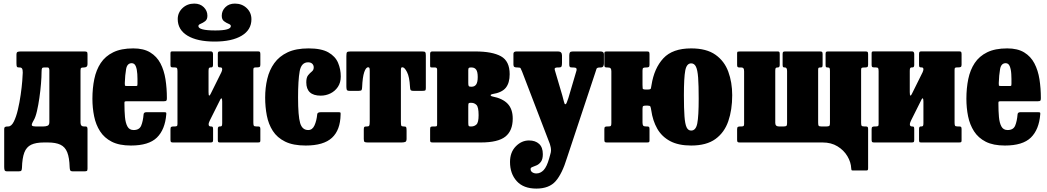

<svg xmlns="http://www.w3.org/2000/svg" viewBox="-20 -814 5984 1097"><path d="M440 -410.5V-113.5Q440 -91.5 459 -91.5H469Q476 -91.5 478 -87Q480 -82.5 480 -75.5V149.5Q480 160.5 476 162.8Q472 165 461 165H397.5Q384 165 381.2 159.2Q378.5 153.5 378 141.5Q376.5 87 364.2 56.2Q352 25.5 325.2 12.8Q298.5 0 253 0H231Q185 0 158 13Q131 26 119 57.5Q107 89 105.5 144.5Q105 156 102 160.5Q99 165 86.5 165H21Q8.5 165 6.2 157.8Q4 150.5 4 139.5V-77.5Q4 -85.5 8.5 -88.5Q13 -91.5 27 -91.5Q45 -91.5 58.8 -118.8Q72.5 -146 82.2 -187.5Q92 -229 98.2 -273Q104.5 -317 107.2 -351.8Q110 -386.5 110 -399Q110 -416 106 -422.2Q102 -428.5 93 -428.5H89Q79 -428.5 76.5 -433Q74 -437.5 74 -453.5V-500Q74 -514.5 79.8 -517.2Q85.5 -520 99 -520H462Q473 -520 476.5 -517.2Q480 -514.5 480 -503V-449.5Q480 -436.5 474.2 -432.5Q468.5 -428.5 459 -428.5Q447 -428.5 443.5 -425.8Q440 -423 440 -410.5ZM231 -428.5Q223 -428.5 220.2 -423.8Q217.5 -419 217.5 -402.5Q217.5 -375 214.2 -335.5Q211 -296 205 -254.5Q199 -213 191 -178.5Q183 -144 173 -127.5Q158 -102 162.5 -96.8Q167 -91.5 183.5 -91.5H228Q241 -91.5 251.5 -95.5Q262 -99.5 262 -116.5V-411.5Q262 -428.5 252.5 -428.5Z M508 -250Q508 -310 518.8 -362.2Q529.5 -414.5 555.5 -453.8Q581.5 -493 626.8 -515.2Q672 -537.5 741.5 -537.5Q800.5 -537.5 838.2 -514.5Q876 -491.5 896.8 -451.8Q917.5 -412 925.5 -361Q933.5 -310 933.5 -253Q933.5 -242 930.5 -238.8Q927.5 -235.5 916 -235.5H703.5Q693.5 -235.5 692 -232.5Q690.5 -229.5 691 -220.5Q691 -179.5 694 -145.8Q697 -112 708 -91.5Q719 -71 743.5 -71Q776 -71 786.5 -95.8Q797 -120.5 800.5 -161Q801.5 -173 817 -173H917Q927 -173 929 -170.8Q931 -168.5 930 -160.5Q923 -73.5 876.5 -28Q830 17.5 728 17.5Q661.5 17.5 618.8 -4.2Q576 -26 551.8 -63.8Q527.5 -101.5 517.8 -149.5Q508 -197.5 508 -250ZM706.5 -322.5H752Q762.5 -322.5 763.8 -324Q765 -325.5 765.5 -334.5Q766 -363.5 764.5 -390.8Q763 -418 755.8 -435.5Q748.5 -453 732.5 -453Q706.5 -453 700.5 -419.2Q694.5 -385.5 693 -339Q693 -329 693.8 -325.8Q694.5 -322.5 706.5 -322.5Z M1322 -793.5Q1362.5 -793.5 1389.5 -767.8Q1416.5 -742 1416.5 -704Q1416.5 -643.5 1360.8 -610Q1305 -576.5 1206.5 -576.5Q1107 -576.5 1051.2 -610.2Q995.5 -644 995.5 -705Q995.5 -742 1022.8 -767.8Q1050 -793.5 1090 -793.5Q1123.5 -793.5 1144.2 -773Q1165 -752.5 1165 -724Q1165 -702.5 1152 -692.8Q1139 -683 1126.2 -678Q1113.5 -673 1113.5 -665Q1113.5 -640 1210.5 -640Q1299 -640 1299 -665Q1299 -673 1286 -678Q1273 -683 1260 -692.8Q1247 -702.5 1247 -724Q1247 -752.5 1267.8 -773Q1288.5 -793.5 1322 -793.5ZM1427.5 -114Q1427.5 -101 1430 -96.2Q1432.5 -91.5 1445.5 -91.5H1454.5Q1463 -91.5 1465.2 -88.2Q1467.5 -85 1467.5 -76.5V-11Q1467.5 -3 1464 -1.5Q1460.5 0 1452 0H1235.5Q1228 0 1226.2 -3.8Q1224.5 -7.5 1224.5 -15.5V-77Q1224.5 -91.5 1234.5 -91.5H1238Q1244.5 -91.5 1247 -94.8Q1249.5 -98 1249.5 -111V-233.5Q1249.5 -248 1246.5 -251.2Q1243.5 -254.5 1239.5 -247L1180 -128Q1178.5 -124.5 1175.2 -117.2Q1172 -110 1172 -104Q1172 -91.5 1184 -91.5H1185.5Q1193 -91.5 1195.2 -88.5Q1197.5 -85.5 1197.5 -74.5V-15Q1197.5 -6 1194.8 -3Q1192 0 1183.5 0H968Q959 0 956.5 -3.2Q954 -6.5 954 -16V-75.5Q954 -86 958 -88.8Q962 -91.5 972 -91.5H977Q986.5 -91.5 990.2 -93.8Q994 -96 994 -105.5V-406.5Q994 -419.5 991.5 -424.2Q989 -429 976 -429H967Q958.5 -429 956.2 -432.2Q954 -435.5 954 -444V-509.5Q954 -518 957.5 -519.2Q961 -520.5 969.5 -520.5H1184Q1197 -520.5 1197 -505V-443.5Q1197 -429 1188 -429H1184.5Q1178 -429 1174.8 -425.8Q1171.5 -422.5 1171.5 -409.5V-288Q1171.5 -268.5 1175.2 -268Q1179 -267.5 1184 -278.5L1245 -401.5Q1246.5 -404.5 1248 -409.8Q1249.5 -415 1249.5 -417Q1249.5 -425 1246.5 -427Q1243.5 -429 1237 -429H1235.5Q1229 -429 1226.8 -432Q1224.5 -435 1224.5 -446V-505.5Q1224.5 -514.5 1227.2 -517.5Q1230 -520.5 1238.5 -520.5H1453.5Q1462.5 -520.5 1465 -517.2Q1467.5 -514 1467.5 -504.5V-445Q1467.5 -434.5 1463.5 -431.8Q1459.5 -429 1449.5 -429H1444.5Q1435 -429 1431.2 -426.8Q1427.5 -424.5 1427.5 -415Z M1495 -256.5Q1495 -312.5 1507 -363.2Q1519 -414 1547.2 -453.2Q1575.5 -492.5 1623.2 -515Q1671 -537.5 1743 -537.5Q1816 -537.5 1856 -514.8Q1896 -492 1911.5 -455.2Q1927 -418.5 1927 -377Q1927 -342 1910.5 -317.5Q1894 -293 1867.8 -280.2Q1841.5 -267.5 1812.5 -267.5Q1730 -267.5 1730 -343.5Q1730 -371.5 1740.5 -384.2Q1751 -397 1761.8 -405.5Q1772.5 -414 1772.5 -429Q1772.5 -441.5 1764 -449.8Q1755.5 -458 1740.5 -458Q1701.5 -458 1692.2 -406.8Q1683 -355.5 1683 -256.5Q1683 -151.5 1694.8 -111.2Q1706.5 -71 1741 -71Q1765 -71 1777 -97.8Q1789 -124.5 1792.5 -161.5Q1793.5 -173 1814 -173H1912.5Q1924 -173 1925.2 -170.8Q1926.5 -168.5 1926 -159Q1924.5 -71 1876.8 -26.8Q1829 17.5 1726.5 17.5Q1654.5 17.5 1609 -5Q1563.5 -27.5 1538.8 -66Q1514 -104.5 1504.5 -153.8Q1495 -203 1495 -256.5Z M2058.5 -20.5V-74Q2058.5 -86 2061.5 -88.8Q2064.5 -91.5 2076 -91.5H2078Q2086.5 -91.5 2089.5 -96Q2092.5 -100.5 2092.5 -119V-407Q2092.5 -421.5 2090.8 -425.5Q2089 -429.5 2084 -429.5H2083Q2070.5 -429.5 2061 -401.5Q2051.5 -373.5 2049 -315.5Q2048.5 -304 2045.8 -299.5Q2043 -295 2030 -295H1976Q1963 -295 1961 -302.2Q1959 -309.5 1959 -320.5V-493.5Q1959 -511 1962.5 -515.5Q1966 -520 1983 -520H2392Q2406.5 -520 2409.8 -515.8Q2413 -511.5 2413 -496.5V-310.5Q2413 -299.5 2409.2 -297.2Q2405.5 -295 2394 -295H2342Q2328 -295 2325.5 -300.8Q2323 -306.5 2322.5 -318.5Q2319.5 -375 2305.5 -402.2Q2291.5 -429.5 2280 -429.5H2278Q2273.5 -429.5 2272 -425.5Q2270.5 -421.5 2270.5 -408V-120Q2270.5 -101 2272.8 -96.2Q2275 -91.5 2285.5 -91.5H2287.5Q2298.5 -91.5 2300.8 -87Q2303 -82.5 2303 -67V-21Q2303 -6 2295.2 -3Q2287.5 0 2274 0H2081.5Q2067 0 2062.8 -3.2Q2058.5 -6.5 2058.5 -20.5Z M2465.5 -428.5H2448Q2440.5 -428.5 2439 -430.8Q2437.5 -433 2437.5 -440.5V-507Q2437.5 -520 2449.5 -520H2696Q2792.5 -520 2842.2 -492.5Q2892 -465 2892 -390Q2892 -340 2869.8 -312.5Q2847.5 -285 2794 -276.5Q2783 -274.5 2783.5 -269.5Q2784 -264.5 2793 -263Q2852 -251.5 2880.8 -221Q2909.5 -190.5 2909.5 -136.5Q2909.5 -67 2867.5 -33.5Q2825.5 0 2727 0H2453Q2444.5 0 2441 -2Q2437.5 -4 2437.5 -12V-76.5Q2437.5 -86.5 2441.2 -89Q2445 -91.5 2454 -91.5H2466Q2474.5 -91.5 2476 -94.5Q2477.5 -97.5 2477.5 -105.5V-416.5Q2477.5 -428.5 2465.5 -428.5ZM2655.5 -412.5V-340.5Q2655.5 -327 2658 -322.8Q2660.5 -318.5 2671 -318.5H2674.5Q2691.5 -318.5 2700.5 -331.2Q2709.5 -344 2709.5 -374Q2709.5 -404 2700.5 -416.2Q2691.5 -428.5 2674.5 -428.5H2669.5Q2660.5 -428.5 2658 -425.2Q2655.5 -422 2655.5 -412.5ZM2655.5 -205.5V-114Q2655.5 -99.5 2657.5 -95.5Q2659.5 -91.5 2667.5 -91.5H2673.5Q2690 -91.5 2702.2 -102.8Q2714.5 -114 2714.5 -156Q2714.5 -202.5 2702.2 -214.5Q2690 -226.5 2673.5 -226.5H2667Q2659.5 -226.5 2657.5 -223.5Q2655.5 -220.5 2655.5 -205.5Z M2894 111.5Q2894 56 2927 22.2Q2960 -11.5 3002.5 -11.5Q3038.5 -11.5 3060 8Q3081.5 27.5 3081.5 66.5Q3081.5 95.5 3070.8 110Q3060 124.5 3046.2 130.5Q3032.5 136.5 3022 140.2Q3011.5 144 3011.5 151.5Q3011.5 164 3021.5 170.5Q3031.5 177 3044.5 177Q3068 177 3086.2 157.8Q3104.5 138.5 3118 90L3125 64.5Q3130.5 47.5 3126.5 27.5Q3122.5 7.5 3115.5 -7.5L2963 -405Q2956 -419 2954.5 -423.8Q2953 -428.5 2938 -428.5H2934.5Q2923.5 -428.5 2918.5 -431.8Q2913.5 -435 2913.5 -445.5V-506.5Q2913.5 -520 2930.5 -520H3169Q3191 -520 3191 -496.5V-454.5Q3191 -439.5 3188 -434Q3185 -428.5 3173.5 -428.5H3164Q3145 -428.5 3150 -413.5L3192.5 -269.5Q3199 -247 3202.2 -232.8Q3205.5 -218.5 3209.5 -218.5Q3215 -218.5 3218 -227.5Q3221 -236.5 3227.5 -254L3274 -411.5Q3276 -420 3272.2 -424.2Q3268.5 -428.5 3255 -428.5H3249Q3238 -428.5 3235.2 -432.5Q3232.5 -436.5 3232.5 -446.5V-496.5Q3232.5 -509.5 3236.5 -514.8Q3240.5 -520 3253 -520H3411Q3430.5 -520 3430.5 -504.5V-452Q3430.5 -441 3426.5 -434.8Q3422.5 -428.5 3411 -428.5H3408Q3390.5 -428.5 3388 -420.2Q3385.5 -412 3381.5 -400L3219.5 88Q3192 178.5 3154.8 221Q3117.5 263.5 3044.5 263.5Q2971 263.5 2932.5 221Q2894 178.5 2894 111.5Z M3473 -111V-406.5Q3473 -418.5 3468.8 -423.5Q3464.5 -428.5 3452 -428.5H3447.5Q3438.5 -428.5 3435.8 -431.5Q3433 -434.5 3433 -444V-508Q3433 -516.5 3436.5 -518.2Q3440 -520 3448 -520H3677Q3686 -520 3688.5 -516.8Q3691 -513.5 3691 -504V-444.5Q3691 -434 3686.8 -431.2Q3682.5 -428.5 3673 -428.5H3670Q3658.5 -428.5 3654.8 -425.5Q3651 -422.5 3651 -410.5V-329Q3651 -314.5 3652 -308.5Q3653 -302.5 3669 -302.5H3681.5Q3697.5 -302.5 3699 -309.2Q3700.5 -316 3702.5 -328.5Q3717.5 -424 3770 -480.8Q3822.5 -537.5 3929 -537.5Q4016.5 -537.5 4067.8 -501.2Q4119 -465 4141.2 -404.2Q4163.5 -343.5 4163.5 -270Q4163.5 -186.5 4141.2 -121.8Q4119 -57 4067.8 -19.8Q4016.5 17.5 3929 17.5Q3856 17.5 3808.5 -8Q3761 -33.5 3735.2 -78.8Q3709.5 -124 3701 -183.5Q3698.5 -200 3696 -205.2Q3693.5 -210.5 3681 -210.5H3669Q3659 -210.5 3655 -208Q3651 -205.5 3651 -191.5V-114Q3651 -101.5 3654.8 -96.5Q3658.5 -91.5 3671 -91.5H3678Q3686 -91.5 3688.5 -88.2Q3691 -85 3691 -76.5V-11Q3691 -3 3687.2 -1.5Q3683.5 0 3675.5 0H3446.5Q3437.5 0 3435.2 -3.5Q3433 -7 3433 -16V-76Q3433 -86 3436.8 -88.8Q3440.5 -91.5 3449.5 -91.5H3455Q3467 -91.5 3470 -94.8Q3473 -98 3473 -111ZM3887.5 -270Q3887.5 -193.5 3890.8 -149.5Q3894 -105.5 3902.8 -86.8Q3911.5 -68 3929 -68Q3956 -68 3964 -109.2Q3972 -150.5 3972 -250Q3972 -326.5 3968.8 -370.5Q3965.5 -414.5 3956.2 -433.2Q3947 -452 3929 -452Q3903 -452 3895.2 -410.8Q3887.5 -369.5 3887.5 -270Z M4477 -408Q4477 -428.5 4465 -428.5H4463.5Q4456 -428.5 4453.8 -431.5Q4451.5 -434.5 4451.5 -445.5V-505Q4451.5 -514 4454.2 -517Q4457 -520 4465.5 -520H4666Q4675 -520 4677.5 -516.8Q4680 -513.5 4680 -504V-444.5Q4680 -434 4677.5 -431.2Q4675 -428.5 4667.5 -428.5H4666Q4659 -428.5 4656.8 -426.2Q4654.5 -424 4654.5 -414.5V-114Q4654.5 -101 4657 -96.2Q4659.5 -91.5 4672.5 -91.5H4702Q4714 -91.5 4718 -94.8Q4722 -98 4722 -111V-408Q4722 -419.5 4720 -424Q4718 -428.5 4710.5 -428.5H4708Q4701 -428.5 4699 -431.5Q4697 -434.5 4697 -445.5V-505Q4697 -514 4699.5 -517Q4702 -520 4711 -520H4926Q4935 -520 4937.5 -516.8Q4940 -513.5 4940 -504V-444.5Q4940 -434 4935.8 -431.2Q4931.5 -428.5 4922 -428.5H4917Q4907 -428.5 4903.5 -426.2Q4900 -424 4900 -414.5V-114Q4900 -101 4902.5 -96.2Q4905 -91.5 4918 -91.5H4927Q4935 -91.5 4937.5 -88.2Q4940 -85 4940 -76.5V146.5Q4940 153 4938.5 156.5Q4937 160 4930.5 160H4853Q4846 160 4845 157.5Q4844 155 4843.5 148.5Q4842 112.5 4821.5 78.2Q4801 44 4765 22Q4729 0 4680 0H4205.5Q4196.5 0 4194 -3.2Q4191.5 -6.5 4191.5 -16V-75.5Q4191.5 -86 4195.8 -88.8Q4200 -91.5 4209.5 -91.5H4217Q4223.5 -91.5 4227.5 -93.8Q4231.5 -96 4231.5 -105.5V-406Q4231.5 -419 4227.8 -423.8Q4224 -428.5 4216 -428.5H4204.5Q4196.5 -428.5 4194 -431.8Q4191.5 -435 4191.5 -443.5V-509Q4191.5 -517.5 4195.2 -518.8Q4199 -520 4207 -520H4424Q4431.5 -520 4433.2 -516.5Q4435 -513 4435 -504.5V-443Q4435 -428.5 4424 -428.5H4421.5Q4415 -428.5 4412.2 -425.2Q4409.5 -422 4409.5 -409V-112Q4409.5 -91.5 4430.5 -91.5H4457Q4469 -91.5 4473 -94.8Q4477 -98 4477 -111Z M5434 -114Q5434 -101 5436.5 -96.2Q5439 -91.5 5452 -91.5H5461Q5469 -91.5 5471.5 -88.2Q5474 -85 5474 -76.5V-11Q5474 -3 5470.2 -1.5Q5466.5 0 5458.5 0H5242Q5234 0 5232.5 -3.8Q5231 -7.5 5231 -15.5V-77Q5231 -91.5 5240.5 -91.5H5244.5Q5251 -91.5 5253.5 -94.8Q5256 -98 5256 -111V-233.5Q5256 -248 5252.8 -251.2Q5249.5 -254.5 5246 -247L5186.5 -128Q5185 -124.5 5181.8 -117.2Q5178.5 -110 5178.5 -104Q5178.5 -91.5 5190.5 -91.5H5192Q5199.5 -91.5 5201.5 -88.5Q5203.5 -85.5 5203.5 -74.5V-15Q5203.5 -6 5201 -3Q5198.5 0 5189.5 0H4974Q4965 0 4962.5 -3.2Q4960 -6.5 4960 -16V-75.5Q4960 -86 4964.2 -88.8Q4968.5 -91.5 4978 -91.5H4983Q4993 -91.5 4996.5 -93.8Q5000 -96 5000 -105.5V-406.5Q5000 -419.5 4997.5 -424.2Q4995 -429 4982 -429H4973Q4965 -429 4962.5 -432.2Q4960 -435.5 4960 -444V-509.5Q4960 -518 4963.8 -519.2Q4967.5 -520.5 4975.5 -520.5H5190.5Q5203.5 -520.5 5203.5 -505V-443.5Q5203.5 -429 5194.5 -429H5190.5Q5184 -429 5181 -425.8Q5178 -422.5 5178 -409.5V-288Q5178 -268.5 5181.8 -268Q5185.5 -267.5 5190.5 -278.5L5251.5 -401.5Q5253 -404.5 5254.5 -409.8Q5256 -415 5256 -417Q5256 -425 5252.8 -427Q5249.5 -429 5243.5 -429H5242Q5235 -429 5233 -432Q5231 -435 5231 -446V-505.5Q5231 -514.5 5233.8 -517.5Q5236.5 -520.5 5245 -520.5H5460Q5469 -520.5 5471.5 -517.2Q5474 -514 5474 -504.5V-445Q5474 -434.5 5469.8 -431.8Q5465.5 -429 5456 -429H5451Q5441 -429 5437.5 -426.8Q5434 -424.5 5434 -415Z M5501.5 -250Q5501.5 -310 5512.2 -362.2Q5523 -414.5 5549 -453.8Q5575 -493 5620.2 -515.2Q5665.5 -537.5 5735 -537.5Q5794 -537.5 5831.8 -514.5Q5869.5 -491.5 5890.2 -451.8Q5911 -412 5919 -361Q5927 -310 5927 -253Q5927 -242 5924 -238.8Q5921 -235.5 5909.5 -235.5H5697Q5687 -235.5 5685.5 -232.5Q5684 -229.5 5684.5 -220.5Q5684.5 -179.5 5687.5 -145.8Q5690.5 -112 5701.5 -91.5Q5712.5 -71 5737 -71Q5769.5 -71 5780 -95.8Q5790.5 -120.5 5794 -161Q5795 -173 5810.5 -173H5910.5Q5920.5 -173 5922.5 -170.8Q5924.5 -168.5 5923.5 -160.5Q5916.5 -73.5 5870 -28Q5823.5 17.5 5721.5 17.5Q5655 17.5 5612.2 -4.2Q5569.5 -26 5545.2 -63.8Q5521 -101.5 5511.2 -149.5Q5501.5 -197.5 5501.5 -250ZM5700 -322.5H5745.5Q5756 -322.5 5757.2 -324Q5758.5 -325.5 5759 -334.5Q5759.5 -363.5 5758 -390.8Q5756.5 -418 5749.2 -435.5Q5742 -453 5726 -453Q5700 -453 5694 -419.2Q5688 -385.5 5686.5 -339Q5686.5 -329 5687.2 -325.8Q5688 -322.5 5700 -322.5Z"/></svg>

Font: Besley* Condensed Heavy
Style: Regular
Weight: 800
Width: 3
Designer: Owen Earl
Foundry: indestructible type*
Version: Version 3.000; ttfautohint (v1.8.3)